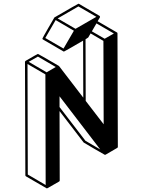

<svg xmlns="http://www.w3.org/2000/svg" viewBox="-20 -944 772 1039"><path d="M546.4 -734.4 596.2 -762.7 502 -817.4 477.1 -774.4ZM522.5 -135.3 302.2 -422.9V-364.7L442.4 -182.1ZM232.4 -552.7 281.7 -581.5 185.1 -637.7 135.3 -609.4ZM227.1 57.1 225.6 -541.5 128.9 -597.7 130.4 0.5ZM323.7 -681.2 379.9 -777.8 281.2 -835.4 225.1 -738.3ZM388.7 -788.1 501.5 -853 404.3 -909.2 292 -844.2ZM541 -271.5 539.6 -722.7 470.2 -763.2 457.5 -741.2Q456.5 -739.7 442.9 -731.4L443.8 -397.9ZM234.4 75.2H232.4L120.6 10.3Q117.2 8.3 117.2 4.4L115.2 -609.4L115.7 -609.9Q115.7 -613.3 118.7 -614.7Q183.1 -652.3 185.1 -652.3Q187 -652.3 298.3 -587.4L300.3 -585.9V-585.4L430.7 -415.5L429.7 -724.1Q328.1 -665 326.2 -665Q325.2 -665 324.5 -665.3Q323.7 -665.5 323.7 -666H322.8L212.9 -730Q209.5 -731.9 209.5 -735.4Q209.5 -737.3 241.5 -793Q273.4 -848.6 274.4 -849.6H274.9V-850.1H275.4Q402.3 -923.8 404.3 -923.8L407.7 -922.9Q518.1 -858.9 519 -857.9V-857.4Q520 -856.9 520.5 -856L521 -854V-851.6L520.5 -849.6L508.3 -829.1L613.3 -768.1Q613.8 -768.1 613.8 -767.6Q614.3 -767.6 614.3 -767.1L615.2 -766.1L615.7 -762.7L617.7 -148.9Q617.7 -145.5 614.3 -143.6L551.3 -106.9L548.3 -106.4H546.9L489.7 -139.2Q433.6 -171.9 432.6 -172.9L302.2 -342.8L303.2 32.2Q303.2 36.1 300.3 38.1L237.3 74.2Q236.8 75.2 234.4 75.2Z"/></svg>

Font: 3D Isometric
Style: Bold
Weight: 700
Designer: GGBotNet
Foundry: GGBotNet
Version: 1.14